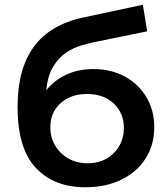

<svg xmlns="http://www.w3.org/2000/svg" viewBox="-20 -779 707 809"><path d="M339 10Q208 10 131 -71.5Q54 -153 54 -329Q54 -488 122.5 -582Q191 -676 334 -706L582 -759L600 -647L375 -601Q352 -596 321 -587Q290 -578 259 -557.5Q228 -537 204.5 -499Q181 -461 175 -399Q210 -442 260.5 -465Q311 -488 373 -488Q448 -488 506 -456.5Q564 -425 597 -369.5Q630 -314 630 -243Q630 -169 594 -112Q558 -55 492.5 -22.5Q427 10 339 10ZM349 -91Q394 -91 428.5 -110.5Q463 -130 482.5 -164Q502 -198 502 -240Q502 -302 459.5 -342.5Q417 -383 347 -383Q278 -383 235 -344Q192 -305 192 -243Q192 -201 212 -166.5Q232 -132 267.5 -111.5Q303 -91 349 -91Z"/></svg>

Font: Montserrat SemiBold
Style: Regular
Weight: 600
Designer: Julieta Ulanovsky
Foundry: Julieta Ulanovsky
Version: Version 9.000; ttfautohint (v1.8.4.7-5d5b)